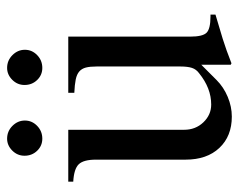

<svg xmlns="http://www.w3.org/2000/svg" viewBox="-86 -576 672 540"><g transform="rotate(-90 250.0 -306.0)"><path d="M479 -36Q441 -25 410.5 -15.5Q380 -6 342 9L338 7V-76L295 -33Q275 -13 247.5 -1.5Q220 10 192 10Q137 10 104 -25Q71 -60 71 -120V-372Q71 -407 58 -420.5Q45 -434 9 -436V-450H155V-124Q155 -92 176 -70Q197 -48 226 -48Q272 -48 314 -82Q325 -90 329 -102Q333 -114 333 -135V-370Q333 -389 330 -400.5Q327 -412 319 -419Q311 -426 296.5 -429Q282 -432 259 -433V-450H417V-107Q417 -72 428 -61Q439 -50 474 -50H479ZM130 -622Q151 -622 166 -607Q181 -592 181 -572Q181 -552 166 -537.5Q151 -523 130 -523Q110 -523 96 -537.5Q82 -552 82 -573Q82 -593 96.5 -607.5Q111 -622 130 -622ZM329 -622Q350 -622 365 -607Q380 -592 380 -572Q380 -552 365 -537.5Q350 -523 329 -523Q309 -523 295 -537.5Q281 -552 281 -573Q281 -593 295.5 -607.5Q310 -622 329 -622Z"/></g></svg>

Font: Klingon pIqaD HaSta
Style: Regular
Weight: 400
Width: 0
Designer: Mike Neff (qa'vaj)
Foundry: Mike Neff and Michael Everson
Version: Version 2.003